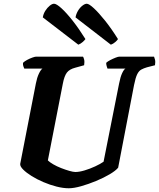

<svg xmlns="http://www.w3.org/2000/svg" viewBox="-20 -1007 850 1027"><path d="M348 0Q318 0 282.5 -9Q247 -18 212 -33Q177 -48 149 -65.5Q121 -83 104 -100Q87 -117 88 -130L172 -561Q178 -592 188 -613Q198 -634 207 -640H110Q108 -645 105 -652.5Q102 -660 103 -671Q111 -679 125 -686.5Q139 -694 153 -699Q167 -704 173 -704H424Q427 -700 430 -688.5Q433 -677 430 -658L383 -645Q352 -637 338 -619Q324 -601 316 -559L236 -149Q246 -139 265 -128Q284 -117 307 -108Q330 -99 351 -93Q372 -87 383 -87Q404 -87 432.5 -95.5Q461 -104 489 -117Q517 -130 534 -142L617 -560Q624 -596 633.5 -616Q643 -636 651 -640H555Q554 -643 551 -652Q548 -661 548 -671Q555 -678 569.5 -685.5Q584 -693 598 -698.5Q612 -704 618 -704H804Q806 -699 809 -688Q812 -677 809 -658L766 -647Q749 -642 736 -635Q723 -628 714 -610Q705 -592 697 -552L612 -110Q599 -94 567 -75Q535 -56 494 -39Q453 -22 414 -11Q375 0 348 0ZM573 -768 384 -914Q387 -932 397 -949Q407 -966 420.5 -976.5Q434 -987 444 -987Q456 -987 482 -963Q508 -939 542 -896.5Q576 -854 611 -798Q608 -792 596.5 -782Q585 -772 573 -768ZM399 -768 209 -914Q212 -933 222.5 -949.5Q233 -966 246 -976.5Q259 -987 269 -987Q282 -987 308.5 -963Q335 -939 368.5 -896.5Q402 -854 437 -798Q433 -792 422.5 -782.5Q412 -773 399 -768Z"/></svg>

Font: Texturina Medium 12pt ExtraBold
Style: Italic
Weight: 800
Italic angle: -11°
Version: Version 1.002